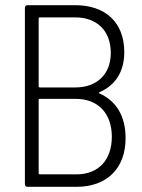

<svg xmlns="http://www.w3.org/2000/svg" viewBox="-20 -720 549 740"><path d="M464 -189C464 -273 427 -332 363 -360C360 -361 361 -363 364 -365C424 -391 459 -443 459 -519C459 -634 386 -700 270 -700H86C80 -700 76 -696 76 -690V-10C76 -4 80 0 86 0H276C389 0 465 -69 464 -189ZM133 -653H270C354 -653 407 -601 407 -516C407 -434 354 -383 270 -383H133C131 -383 129 -385 129 -387V-649C129 -651 131 -653 133 -653ZM275 -48H133C131 -48 129 -50 129 -52V-335C129 -337 131 -339 133 -339H272C358 -339 411 -283 411 -193C411 -103 359 -48 275 -48Z"/></svg>

Font: Barlow Semi Condensed Light
Style: Regular
Weight: 300
Width: 4
Designer: Jeremy Tribby
Foundry: Tribby Type
Version: Version 1.422;hotconv 1.0.109;makeotfexe 2.5.65596